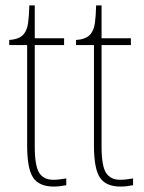

<svg xmlns="http://www.w3.org/2000/svg" viewBox="-20 -677 532 707"><path d="M178 10Q124 10 102 -23Q80 -56 80 -141V-511H14V-530Q52 -532 68 -552Q80 -567 83.5 -592.5Q87 -618 88 -657H108V-536H216V-511H108V-138Q108 -66 124.5 -40.5Q141 -15 176 -15Q189 -15 199.5 -16.5Q210 -18 224 -20V5Q199 10 178 10Z M424 10Q370 10 348 -23Q326 -56 326 -141V-511H260V-530Q298 -532 314 -552Q326 -567 329.5 -592.5Q333 -618 334 -657H354V-536H462V-511H354V-138Q354 -66 370.5 -40.5Q387 -15 422 -15Q435 -15 445.5 -16.5Q456 -18 470 -20V5Q445 10 424 10Z"/></svg>

Font: Noto Serif Ethiopic Condensed Thin
Style: Regular
Weight: 100
Width: 3
Designer: Monotype Design Team
Foundry: Monotype Imaging Inc.
Version: Version 2.102; ttfautohint (v1.8.4.7-5d5b)